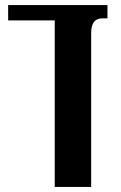

<svg xmlns="http://www.w3.org/2000/svg" viewBox="-20 -734 474 754"><path d="M402 -714H12V-654H195V0H338V-603C338 -648 356 -662 383 -662H402Z"/></svg>

Font: Noto Serif Georgian Condensed Bold
Style: Regular
Weight: 700
Width: 3
Designer: Monotype Design Team, Akaki Razmadze
Foundry: Google LLC
Version: Version 2.003